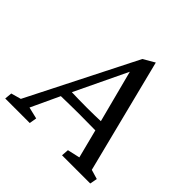

<svg xmlns="http://www.w3.org/2000/svg" viewBox="-196 -873 1035 1035"><g transform="rotate(45 321.5 -355.5)"><path d="M-15 0H172L179 -42L112 -58L188 -221C242 -222 287 -223 326 -223C362 -223 404 -222 450 -222L492 -58L421 -42L418 0H633L641 -42L587 -58L422 -711L357 -673L46 -58L-11 -42ZM215 -278 358 -577 436 -278C409 -277 374 -276 333 -276C283 -276 244 -277 215 -278Z"/></g></svg>

Font: TPK Tissa Web
Style: Italic
Weight: 400
Italic angle: -7°
Designer: Jacques Le Bailly, Suppakit Chalermlarp | Katatrad Co.,Ltd.
Foundry: Jacques Le Bailly, Cadson Demak Co.,Ltd.
Version: Version 5.000;Glyphs 3.1.2 (3151)